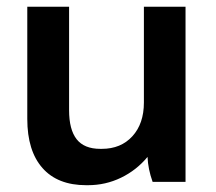

<svg xmlns="http://www.w3.org/2000/svg" viewBox="-20 -540 641 570"><path d="M235.8 9.8Q150.9 9.8 106 -41.3Q61 -92.3 61 -187V-520H185.1V-212.9Q185.1 -155.3 207.5 -126.7Q230 -98.1 277.8 -98.1H282.2Q338.9 -98.1 373 -135.5Q407.2 -172.9 407.2 -235.8V-520H530.8V0H433.1Q419.4 -38.1 418 -74.2Q385.3 -34.7 339.4 -12.5Q293.5 9.8 241.2 9.8Z"/></svg>

Font: Fixel Text SemiBold
Style: Regular
Weight: 600
Width: 4
Designer: AlfaBravo + MacPaw
Foundry: Kyrylo Tkachov, Marchela Mozhyna, Serhii Makarenko, Maria Weinstein, Zakhar Kryvoshyya
Version: Version 1.211